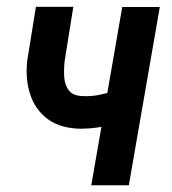

<svg xmlns="http://www.w3.org/2000/svg" viewBox="-20 -549 511 569"><path d="M453.6 -528.3 361.8 0H250.5L342.3 -528.3ZM362.8 -294.9 354 -198.7Q333.5 -188.5 311.3 -181.2Q289.1 -173.8 265.6 -170.7Q242.2 -167.5 218.8 -167.5Q159.7 -168.5 122.8 -195.1Q85.9 -221.7 70.3 -266.8Q54.7 -312 60.5 -367.7L86.4 -528.8H197.3L171.4 -367.2Q168.9 -343.3 170.4 -320.1Q171.9 -296.9 184.1 -281Q196.3 -265.1 225.6 -264.2Q250 -263.2 272.9 -267.6Q295.9 -272 318.4 -279.8Q340.8 -287.6 362.8 -294.9Z"/></svg>

Font: Roboto Condensed Medium
Style: Italic
Weight: 500
Italic angle: -12°
Designer: Christian Robertson
Foundry: Google
Version: Version 3.0; 2020